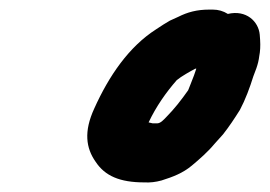

<svg xmlns="http://www.w3.org/2000/svg" viewBox="-20 -834 562 400"><path d="M389 -691 384.2 -677C381.5 -670.3 378.8 -663.3 376 -656L372 -646C357.3 -625.1 343.2 -607.1 326.3 -590C320.9 -584.5 314.6 -577 307.2 -577H298.2L289.6 -579C305.5 -612.6 326 -641.5 348.2 -667C357.7 -675 375.9 -685.1 387 -691ZM454.7 -805C445.2 -811 434.8 -814 423.5 -814H415.5C390.2 -814 370.6 -808.6 351.5 -799L333.9 -791C325.7 -786.3 316.1 -780.3 305.3 -773C248.8 -736.9 207 -676.1 176.4 -608C154.2 -559.9 159.1 -525.5 179.2 -497C198.6 -467.5 229.6 -454 280.6 -454C292.5 -453.3 304.4 -454.7 316.4 -458C340.4 -465.5 361.1 -473.5 379.6 -489C395 -501.8 413.6 -518.1 426.6 -534L444.6 -554C457.5 -570.4 468.2 -586.6 479.8 -605C491.2 -626.4 500.5 -651.6 507.8 -675L514.2 -692C517.2 -700.7 519.2 -709 520.1 -717C522.1 -727 522.7 -738.3 521.9 -751L521.1 -762C518.6 -789.2 493 -814.1 454.7 -805Z"/></svg>

Font: Smoothie
Style: It
Weight: 400
Foundry: Cannot Into Space Fonts
Version: Version 0.8